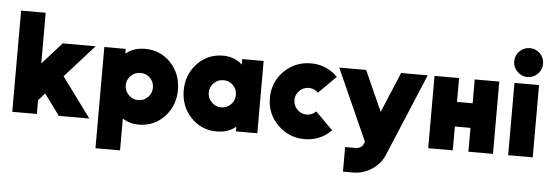

<svg xmlns="http://www.w3.org/2000/svg" viewBox="-56 -929 3818 1323"><g transform="rotate(5 1852.5 -268.0)"><path d="M45 0H215V-95L260 -146L367 0H578L376 -275L578 -500H350L215 -349V-700H45Z M786 -500V-467Q789 -470 792.5 -472.5Q796 -475 799 -477Q848 -512 919 -512Q1026 -512 1098 -436Q1169 -360 1169 -250Q1169 -140 1098 -64Q1026 12 919 12Q862 12 818 -14Q815 -16 812.5 -17.5Q810 -19 808 -20V200H638V-500ZM902 -156Q941 -156 969 -184Q996 -211 996 -250Q996 -289 969 -317Q941 -344 902 -344Q863 -344 836 -317Q808 -289 808 -250Q808 -211 836 -184Q863 -156 902 -156Z M1592 -500V-462Q1588 -465 1584.5 -468.5Q1581 -472 1577 -475Q1527 -512 1459 -512Q1352 -512 1281 -436Q1209 -360 1209 -250Q1209 -140 1281 -64Q1352 12 1459 12Q1532 12 1581 -24Q1584 -26 1586.5 -28.5Q1589 -31 1592 -33V0H1740V-500ZM1476 -344Q1515 -344 1543 -317Q1556 -303 1563 -286.5Q1570 -270 1570 -250Q1570 -231 1563 -214Q1556 -197 1543 -184Q1515 -156 1476 -156Q1437 -156 1410 -184Q1382 -211 1382 -250Q1382 -289 1410 -317Q1437 -344 1476 -344Z M2067 -512Q1958 -512 1881 -436Q1805 -359 1805 -250Q1805 -141 1881 -65Q1958 12 2067 12Q2175 12 2252 -65L2132 -185Q2105 -158 2067 -158Q2029 -158 2002 -185Q1975 -212 1975 -250Q1975 -288 2002 -315Q2029 -342 2067 -342Q2105 -342 2132 -315L2252 -435Q2175 -512 2067 -512Z M2263 -500 2484 -6 2477 10Q2470 26 2456 34Q2442 42 2421 42H2351V212H2421Q2489 212 2547 175Q2576 157 2597.5 132.5Q2619 108 2633 78L2875 -500H2691L2574 -221L2449 -500Z M2922 0H3092V-165H3200V0H3370V-500H3200V-335H3092V-500H2922Z M3660 -648Q3660 -689 3631 -719Q3601 -748 3560 -748Q3519 -748 3490 -719Q3460 -689 3460 -648Q3460 -607 3490 -578Q3519 -548 3560 -548Q3601 -548 3631 -578Q3660 -607 3660 -648ZM3475 0H3645V-500H3475Z"/></g></svg>

Font: Unageo
Style: Black
Weight: 900
Designer: Richard Sepsi
Foundry: Richard Sepsi
Version: Version 2.000